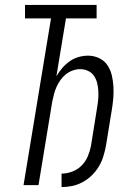

<svg xmlns="http://www.w3.org/2000/svg" viewBox="-20 -755 540 783"><path d="M231 8V-47Q252 -47 274 -55Q296 -63 312.5 -79.5Q329 -96 338 -117.5Q347 -139 351 -160L376 -316Q379 -333 380.5 -350.5Q382 -368 381 -384.5Q380 -401 376 -417Q372 -433 363 -446Q354 -459 339 -466Q324 -473 307 -473Q292 -473 276.5 -467.5Q261 -462 248.5 -452Q236 -442 226.5 -428.5Q217 -415 210.5 -400.5Q204 -386 200 -370.5Q196 -355 193 -340L137 0H76L188 -680H82V-735H374V-680H249L210 -444Q220 -461 233.5 -477Q247 -493 264 -505Q281 -517 300.5 -522.5Q320 -528 339 -528Q363 -528 384 -518Q405 -508 417.5 -490Q430 -472 435.5 -449.5Q441 -427 442.5 -403.5Q444 -380 442 -355.5Q440 -331 436 -307L412 -160Q408 -139 401.5 -117.5Q395 -96 383 -76Q371 -56 354 -39.5Q337 -23 316.5 -12Q296 -1 274 3.5Q252 8 231 8Z"/></svg>

Font: Iosevka SS04 Light Oblique
Style: Regular
Weight: 300
Italic angle: -9°
Monospace: yes
Designer: Belleve Invis
Foundry: Belleve Invis
Version: Version 19.0.0; ttfautohint (v1.8.4)